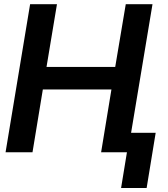

<svg xmlns="http://www.w3.org/2000/svg" viewBox="-20 -748 827 943"><path d="M7.3 0 127.9 -727.5H259.8L208.5 -419.4H545.9L597.7 -727.5H729L607.9 0H476.6L527.3 -308.6H190.4L139.6 0ZM744.6 -95.7 700.2 175.3H574.7L619.1 -95.7Z"/></svg>

Font: Inter Tight SemiBold
Style: Italic
Weight: 600
Italic angle: -9.39999°
Designer: Rasmus Andersson
Foundry: rsms
Version: Version 3.004